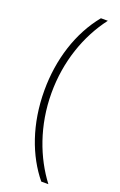

<svg xmlns="http://www.w3.org/2000/svg" viewBox="-167 -760 603 964"><g transform="rotate(20 134.5 -278.5)"><path d="M51 -278C51 -98 107 53 193 158H231C148 49 89 -104 89 -278C89 -446 142 -598 231 -715H194C100 -600 51 -444 51 -278Z"/></g></svg>

Font: Noto Sans Ethiopic ExtraCondensed ExtraLight
Style: Regular
Weight: 200
Width: 2
Designer: Monotype Design Team
Foundry: Monotype Imaging Inc.
Version: Version 2.102